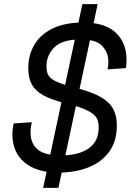

<svg xmlns="http://www.w3.org/2000/svg" viewBox="-20 -820 658 930"><path d="M189 90 379 -800H453L263 90ZM264 16Q157 16 98.5 -33.5Q40 -83 40 -169Q40 -183 42 -198Q44 -213 46 -222L134 -228Q132 -221 130 -207Q128 -193 128 -178Q128 -125 162.5 -96Q197 -67 276 -67Q327 -67 368 -80.5Q409 -94 433.5 -124Q458 -154 458 -204Q458 -224 452 -240Q446 -256 428.5 -269.5Q411 -283 378.5 -295.5Q346 -308 292 -321Q228 -337 189.5 -358.5Q151 -380 134 -411.5Q117 -443 117 -490Q117 -555 147.5 -605Q178 -655 237 -683Q296 -711 383 -711Q489 -711 541 -661.5Q593 -612 593 -529Q593 -519 592 -508Q591 -497 589 -490L501 -484Q503 -491 504 -500.5Q505 -510 505 -521Q505 -565 475.5 -597Q446 -629 372 -629Q281 -629 243 -590.5Q205 -552 205 -498Q205 -469 216.5 -452Q228 -435 260.5 -421.5Q293 -408 357 -392Q429 -373 470.5 -348.5Q512 -324 529 -290.5Q546 -257 546 -214Q546 -134 507.5 -83Q469 -32 405 -8Q341 16 264 16Z"/></svg>

Font: Geist
Style: Italic
Weight: 400
Italic angle: -12°
Designer: Basement.studio, Andrés Briganti, Mateo Zaragoza
Foundry: Basement.studio, Vercel, Andrés Briganti, Guido Ferreyra, Mateo Zaragoza
Version: Version 1.500